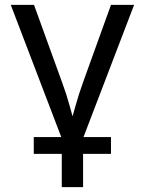

<svg xmlns="http://www.w3.org/2000/svg" viewBox="-20 -559 591 783"><path d="M233.4 9.3 23.9 -539.1H118.7L233.9 -221.2Q251.5 -173.8 264.2 -126.7Q276.9 -79.6 290.5 -35.2H261.2Q274.9 -79.6 287.8 -126.7Q300.8 -173.8 317.9 -221.2L432.6 -539.1H526.9L316.9 9.3ZM231.9 204.1V-3.9H318.8V204.1ZM117.7 68.4V0H432.6V68.4Z"/></svg>

Font: Inter 18pt
Style: Regular
Weight: 400
Designer: Rasmus Andersson
Foundry: rsms
Version: Version 4.001;git-66647c0bb